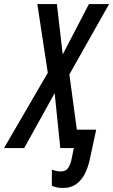

<svg xmlns="http://www.w3.org/2000/svg" viewBox="-79 -734 561 952"><path d="M235 198Q215 198 202 195Q189 192 178 187V107Q201 116 223 116Q248 116 259.5 98Q271 80 276 54L287 0H220L192 -272L41 0H-59L158 -373L106 -714H203L232 -464L362 -714H462L265 -365L302 -91H398L366 57Q358 95 342 127Q326 159 299.5 178.5Q273 198 235 198Z"/></svg>

Font: Noto Sans ExtraCondensed Medium
Style: Italic
Weight: 500
Width: 2
Italic angle: -12°
Designer: Monotype Design Team
Foundry: Monotype Imaging Inc.
Version: Version 2.013; ttfautohint (v1.8.4.7-5d5b)